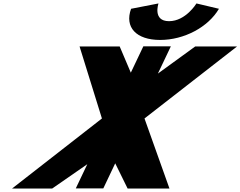

<svg xmlns="http://www.w3.org/2000/svg" viewBox="-20 -1095 1396 1115"><path d="M1120.9 -1075C1120.9 -1075 1058.7 -972 961.7 -972C864.7 -972 900.4 -1075 900.4 -1075L741.2 -1044C702.3 -937 770.6 -863 909.9 -863C1049.2 -863 1188.7 -937 1251.5 -1044ZM964.2 0 819.1 -407 1356.4 -825H1113.4L896.9 -667.7L972.2 -826H812.4L739.7 -673L675.1 -825H442.1L571.9 -407L49.8 0H282.8L487 -141.5L420.2 -1H580L649.1 -146.5L721.2 0Z"/></svg>

Font: Hussar
Style: BdSuprExtOblFive
Weight: 700
Foundry: Cannot Into Space Fonts
Version: Version 2.00